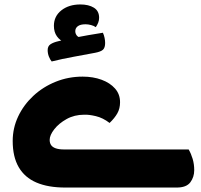

<svg xmlns="http://www.w3.org/2000/svg" viewBox="-20 -842 902 862"><path d="M273 0Q196 0 143.5 -22.5Q91 -45 64 -91.5Q37 -138 37 -209Q37 -267 61.5 -319Q86 -371 129.5 -411.5Q173 -452 230 -475Q287 -498 351 -498Q398 -498 436 -484Q474 -470 496.5 -444.5Q519 -419 519 -383Q519 -355 507 -333.5Q495 -312 472 -290Q442 -313 410.5 -320.5Q379 -328 358 -327Q314 -327 279 -307.5Q244 -288 223.5 -261.5Q203 -235 203 -214Q203 -200 209.5 -190.5Q216 -181 230.5 -176Q245 -171 268 -171H827Q838 -152 845 -128.5Q852 -105 852 -78Q852 -47 834.5 -23.5Q817 0 773 0ZM341 -822Q378 -822 401.5 -807.5Q425 -793 425 -762Q425 -751 421 -740.5Q417 -730 410 -720Q402 -726 389 -729.5Q376 -733 364 -733Q341 -733 329.5 -724.5Q318 -716 318 -702Q318 -692 324 -683.5Q330 -675 344 -672L272 -651Q249 -660 235.5 -679Q222 -698 222 -726Q222 -769 255.5 -795.5Q289 -822 341 -822ZM442 -695Q447 -684 449.5 -672Q452 -660 452 -649Q452 -628 442.5 -619Q433 -610 407 -605Q360 -596 310 -587Q260 -578 212 -566Q205 -574 199.5 -588Q194 -602 194 -617Q194 -635 207 -643.5Q220 -652 242 -657Q275 -665 308.5 -671.5Q342 -678 375.5 -684Q409 -690 442 -695Z"/></svg>

Font: Baloo Bhaijaan 2 ExtraBold
Style: Regular
Weight: 800
Designer: Sanskriti Dholi, Noopur Datye and Ek Type
Foundry: Ek Type
Version: Version 1.701